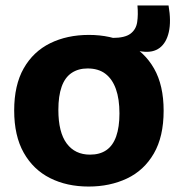

<svg xmlns="http://www.w3.org/2000/svg" viewBox="-20 -670 685 704"><path d="M502 -481 393 -496V-531Q438 -531 458.5 -546.5Q479 -562 483 -589Q487 -616 484 -650H598Q608 -592 599 -552.5Q590 -513 565.5 -494.5Q541 -476 502 -481ZM305 14Q225 14 163.5 -17Q102 -48 67 -110Q32 -172 32 -265Q32 -358 67 -419.5Q102 -481 164 -511.5Q226 -542 306 -542Q386 -542 448 -511Q510 -480 545 -418.5Q580 -357 580 -264Q580 -169 544 -107Q508 -45 445.5 -15.5Q383 14 305 14ZM310 -103Q346 -103 370 -119.5Q394 -136 406 -170Q418 -204 418 -254Q418 -307 405 -343.5Q392 -380 366.5 -399.5Q341 -419 301 -419Q267 -419 242.5 -402.5Q218 -386 206 -352Q194 -318 194 -267Q194 -185 224.5 -144Q255 -103 310 -103Z"/></svg>

Font: Bricolage Grotesque 96pt ExtraBold ExtraBold
Style: Regular
Weight: 800
Version: Version 1.001;gftools[0.9.33.dev8+g029e19f]